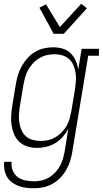

<svg xmlns="http://www.w3.org/2000/svg" viewBox="-20 -780 547 1023"><path d="M161 223Q140 223 119 220.5Q98 218 78.5 210.5Q59 203 43 191Q27 179 17 161.5Q7 144 3.5 123.5Q0 103 2 82H42Q39 106 47.5 127.5Q56 149 73.5 162.5Q91 176 114 181Q137 186 161 186Q181 186 201.5 181.5Q222 177 240.5 166Q259 155 274.5 138.5Q290 122 300 103.5Q310 85 315.5 65Q321 45 325 24L344 -94Q332 -71 314.5 -51Q297 -31 274.5 -17.5Q252 -4 227 2Q202 8 177 8Q151 8 126.5 0.5Q102 -7 84 -23.5Q66 -40 56 -63Q46 -86 42 -111Q38 -136 39.5 -162.5Q41 -189 45 -215L65 -335Q69 -359 76.5 -383Q84 -407 97 -429.5Q110 -452 127.5 -471.5Q145 -491 167.5 -504Q190 -517 214.5 -522.5Q239 -528 263 -528Q289 -528 313.5 -521Q338 -514 355.5 -497Q373 -480 383 -457.5Q393 -435 397 -410L415 -520H507V-483H450L365 30Q361 55 353 79.5Q345 104 332 126.5Q319 149 300.5 168Q282 187 258.5 200Q235 213 210.5 218Q186 223 161 223ZM197 -29Q217 -29 237 -33.5Q257 -38 275 -48.5Q293 -59 308.5 -75Q324 -91 334.5 -109Q345 -127 350.5 -147Q356 -167 360 -187L380 -307Q383 -329 384.5 -350.5Q386 -372 382.5 -393Q379 -414 371 -433Q363 -452 348 -465.5Q333 -479 312.5 -485Q292 -491 270 -491Q250 -491 230 -486.5Q210 -482 191 -471Q172 -460 156.5 -443.5Q141 -427 130.5 -408.5Q120 -390 114.5 -370Q109 -350 105 -329L85 -209Q82 -188 81 -166.5Q80 -145 83.5 -124Q87 -103 95.5 -84.5Q104 -66 119 -53Q134 -40 154.5 -34.5Q175 -29 197 -29ZM266 -600 190 -739 225 -757 299 -636 413 -760 443 -736 320 -600Z"/></svg>

Font: Iosevka Curly Slab Extralight
Style: Italic
Weight: 200
Italic angle: -9°
Monospace: yes
Designer: Belleve Invis
Foundry: Belleve Invis
Version: Version 22.1.2; ttfautohint (v1.8.4)